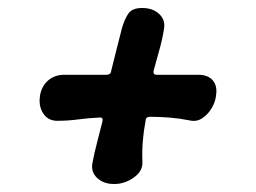

<svg xmlns="http://www.w3.org/2000/svg" viewBox="-20 -490 640 480"><path d="M285 -420Q291 -441 300.5 -455.5Q310 -470 335 -470H336Q362 -470 378 -455Q394 -440 390 -418Q386 -392 378.5 -365.5Q371 -339 364 -313Q362 -303 372 -303Q398 -303 424 -303Q450 -303 476 -303Q500 -303 512 -289Q524 -275 520 -251V-250Q518 -234 508.5 -218.5Q499 -203 485 -194Q471 -185 454 -189Q429 -194 404.5 -196Q380 -198 355 -198Q344 -198 344 -188Q339 -162 337 -137Q335 -112 336 -87Q338 -63 315 -46.5Q292 -30 266 -30H265Q239 -30 223 -45Q207 -60 211 -82Q216 -109 223 -135Q230 -161 236 -186Q239 -198 227 -196Q202 -195 176 -191.5Q150 -188 123 -188Q100 -188 88 -206.5Q76 -225 80 -250V-251Q84 -275 100.5 -289Q117 -303 140 -303Q167 -303 193.5 -303Q220 -303 246 -303Q257 -303 258 -313Q265 -340 271.5 -367Q278 -394 285 -420Z"/></svg>

Font: Winky Sans ExtraBold
Style: Italic
Weight: 800
Italic angle: -8.97852°
Designer: Simon Atzbach
Foundry: typofactur
Version: Version 1.205